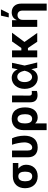

<svg xmlns="http://www.w3.org/2000/svg" viewBox="1543 -2369 1030 4156"><g transform="rotate(-90 2058.0 -291.0)"><path d="M62.5 -269.9V-258.5C62.9 -105.8 155.2 9.9 321 9.9C479.8 9.9 570 -98.7 569.6 -238.6V-248.6C569.6 -313.9 535.5 -371.8 485.8 -409.4H608.3V-528.4H319.6C154.1 -528.4 62.9 -416.9 62.5 -269.9ZM212.4 -258.5V-269.9C212.7 -345.2 241.1 -409.4 319.6 -409.4C394.9 -409.4 419.7 -345.2 419.7 -269.9V-258.5C419.7 -175.8 394.9 -109 321 -109C239.3 -109 212.7 -175.8 212.4 -258.5Z M731.2 -545.5V-203.1C731.2 -55.8 817.1 9.9 946.7 9.9C1125 9.9 1198.9 -115.8 1198.9 -277C1198.9 -380.7 1172.6 -485.8 1142 -545.5H1002.8C1031.2 -464.5 1051.8 -364 1054.3 -277C1054 -192.5 1011.4 -108.7 942.1 -108.7C908 -108.7 877.8 -131 878.2 -201.7V-545.5Z M1318.5 -288.4V203.1H1465.6L1464.8 -45.8C1495.7 -10.3 1537.3 9.9 1595.5 9.9C1730.1 9.9 1811.1 -96.6 1811.1 -257.1V-267C1811.1 -422.6 1744.7 -552.6 1566.1 -552.6C1414.8 -552.6 1318.5 -459.5 1318.5 -288.4ZM1464.5 -248.6V-274.5C1464.1 -357.2 1490.8 -427.6 1561.8 -427.6C1637.8 -427.6 1663.7 -353.7 1663.7 -267V-257.1C1664.1 -185.4 1642 -110.4 1563.9 -110.4C1486.5 -110.4 1466.6 -183.9 1464.5 -248.6Z M1921.5 -545.5V-152.7C1922.2 -39.1 1981.9 6.4 2077.4 6.4C2111.2 6.4 2142.4 0.7 2167.3 -7.8V-119C2155.2 -117.9 2138.8 -116.1 2124.3 -116.1C2087 -116.1 2067.1 -127.1 2066.8 -170.8L2068.5 -545.5Z M2447.4 11.4C2546.2 12.1 2606.5 -46.9 2636 -124.3H2638.8L2667.3 0H2783.7L2717.3 -272.7L2776.6 -545.5H2661.9L2637.4 -427.9L2634.2 -424.7C2603.7 -502.5 2538 -552.6 2449.9 -552.6C2316.1 -552.6 2212.4 -438.6 2212.4 -272.7C2212.4 -105.8 2310 10.7 2447.4 11.4ZM2359 -273.8C2359 -366.1 2402.3 -432.2 2474.4 -432.2C2555.4 -432.2 2590.6 -345.9 2604.8 -274.1L2605.1 -272.7L2604.8 -271.3C2590.6 -202.8 2545.8 -111.5 2469.8 -111.5C2403.8 -111.5 2359 -180 2359 -273.8Z M3045.5 -545.5H2895.6V0H3045.5V-201.3H3097.3L3232.2 0H3422.9L3227.3 -276.3L3427.9 -545.5H3238.3L3096.9 -343.8H3045.5Z M3706.3 -315.3C3706.3 -385.7 3748.9 -426.8 3809.7 -426.8C3870.7 -426.8 3906.6 -387.1 3906.6 -320.3V204.5H4057.9V-347.3C4057.9 -474.8 3984 -552.6 3869.7 -552.6C3789.1 -552.6 3730.1 -513.1 3705.6 -449.2H3699.2V-545.5H3555V0H3706.3ZM3759.6 -616.8H3848.7L3932.9 -785.5H3797.6Z"/></g></svg>

Font: Margiela Sans
Style: Bold
Weight: 700
Designer: Stefan Endress, Andreas Faust
Version: Version 1.100;FEAKit 1.0